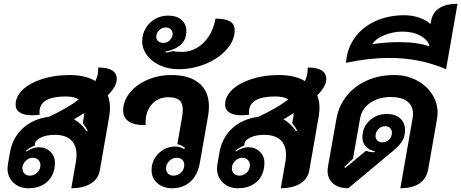

<svg xmlns="http://www.w3.org/2000/svg" viewBox="-20 -992 2453 1021"><path d="M553 -485Q565 -455 565 -417Q565 -404 561 -374L511 -87Q503 -41 463 -16Q423 9 359 9L383 -128Q387 -147 387 -168Q387 -220 357.5 -247.5Q328 -275 271 -275Q228 -275 198 -261Q168 -247 166 -227L165 -218Q136 -207 118 -190L120 -186Q155 -209 186 -209Q223 -209 247.5 -185.5Q272 -162 272 -127Q272 -65 234 -28Q196 9 131 9Q82 9 51 -21Q20 -51 20 -97Q20 -104 22 -118L33 -182Q47 -260 101.5 -310Q156 -360 240 -371Q339 -417 399 -463Q376 -479 330 -479Q190 -479 190 -396Q190 -385 191 -382Q168 -379 150 -379Q109 -379 86 -393.5Q63 -408 63 -435Q63 -479 101 -515Q139 -551 204.5 -572Q270 -593 350 -593Q434 -593 487 -561Q502 -590 502 -623V-633Q601 -633 601 -572Q601 -533 553 -485ZM446 -298Q439 -313 420 -337L426 -371Q428 -385 428 -391L373 -357Q408 -340 441 -294ZM99 -97Q99 -80 110 -69Q121 -58 138 -58Q162 -58 178.5 -74.5Q195 -91 195 -114Q195 -131 183.5 -142Q172 -153 155 -153Q133 -153 116 -136Q99 -119 99 -97Z M786 -88Q786 -122 803 -150.5Q820 -179 849 -196Q878 -213 912 -213Q924 -213 937.5 -209Q951 -205 959 -199L964 -205Q956 -212 944.5 -218Q933 -224 923 -225L949 -374Q952 -394 952 -408Q952 -443 934 -459Q916 -475 875 -475Q821 -475 787.5 -437.5Q754 -400 754 -338Q754 -331 755 -327Q698 -325 666.5 -345Q635 -365 635 -404Q635 -455 670 -498.5Q705 -542 764 -567.5Q823 -593 891 -593Q987 -593 1039 -549.5Q1091 -506 1091 -426Q1091 -401 1087 -378L1043 -128Q1032 -62 993 -26.5Q954 9 895 9Q847 9 816.5 -18Q786 -45 786 -88ZM960 -115Q960 -132 949 -142.5Q938 -153 920 -153Q897 -153 880 -136Q863 -119 863 -96Q863 -79 874 -68.5Q885 -58 903 -58Q926 -58 943 -75Q960 -92 960 -115Z M736 -772Q736 -810 754.5 -841.5Q773 -873 804.5 -891Q836 -909 874 -909Q919 -909 945 -886.5Q971 -864 971 -826Q971 -782 942 -755Q913 -728 861 -718L862 -712Q866 -713 878 -715Q890 -717 900 -721Q913 -716 949 -716Q988 -716 1024.5 -736Q1061 -756 1088.5 -796Q1116 -836 1126 -893Q1177 -893 1202.5 -878.5Q1228 -864 1228 -831Q1228 -778 1186 -730Q1144 -682 1075 -653Q1006 -624 929 -624Q873 -624 829 -645Q785 -666 760.5 -700Q736 -734 736 -772ZM898 -812Q898 -827 887.5 -836.5Q877 -846 861 -846Q841 -846 826 -831Q811 -816 811 -797Q811 -782 821.5 -773Q832 -764 849 -764Q869 -764 883.5 -778.5Q898 -793 898 -812Z M1667 -485Q1679 -455 1679 -417Q1679 -404 1675 -374L1625 -87Q1617 -41 1577 -16Q1537 9 1473 9L1497 -128Q1501 -147 1501 -168Q1501 -220 1471.5 -247.5Q1442 -275 1385 -275Q1342 -275 1312 -261Q1282 -247 1280 -227L1279 -218Q1250 -207 1232 -190L1234 -186Q1269 -209 1300 -209Q1337 -209 1361.5 -185.5Q1386 -162 1386 -127Q1386 -65 1348 -28Q1310 9 1245 9Q1196 9 1165 -21Q1134 -51 1134 -97Q1134 -104 1136 -118L1147 -182Q1161 -260 1215.5 -310Q1270 -360 1354 -371Q1453 -417 1513 -463Q1490 -479 1444 -479Q1304 -479 1304 -396Q1304 -385 1305 -382Q1282 -379 1264 -379Q1223 -379 1200 -393.5Q1177 -408 1177 -435Q1177 -479 1215 -515Q1253 -551 1318.5 -572Q1384 -593 1464 -593Q1548 -593 1601 -561Q1616 -590 1616 -623V-633Q1715 -633 1715 -572Q1715 -533 1667 -485ZM1560 -298Q1553 -313 1534 -337L1540 -371Q1542 -385 1542 -391L1487 -357Q1522 -340 1555 -294ZM1213 -97Q1213 -80 1224 -69Q1235 -58 1252 -58Q1276 -58 1292.5 -74.5Q1309 -91 1309 -114Q1309 -131 1297.5 -142Q1286 -153 1269 -153Q1247 -153 1230 -136Q1213 -119 1213 -97Z M1722 -84Q1722 -90 1724 -106L1769 -360Q1781 -429 1823.5 -482Q1866 -535 1931.5 -564Q1997 -593 2077 -593Q2141 -593 2193.5 -566Q2246 -539 2276.5 -493Q2307 -447 2307 -393Q2307 -377 2304 -360L2257 -92Q2248 -42 2210.5 -16.5Q2173 9 2109 9L2174 -363Q2176 -371 2176 -387Q2176 -430 2145.5 -453Q2115 -476 2058 -476Q1993 -476 1948.5 -445Q1904 -414 1895 -363L1857 -148L1811 -104L1816 -99L1926 -190Q1952 -181 1973 -183V-188Q1942 -194 1924.5 -214Q1907 -234 1907 -262Q1907 -315 1945 -350.5Q1983 -386 2038 -386Q2082 -386 2108 -362.5Q2134 -339 2134 -300Q2134 -268 2119 -242.5Q2104 -217 2066 -186L1832 9Q1781 9 1751.5 -16Q1722 -41 1722 -84ZM2064 -287Q2064 -302 2054 -311.5Q2044 -321 2028 -321Q2007 -321 1992 -305.5Q1977 -290 1977 -269Q1977 -254 1987 -244.5Q1997 -235 2013 -235Q2035 -235 2049.5 -250Q2064 -265 2064 -287Z M2130 -911Q2173 -911 2211 -897.5Q2249 -884 2269 -864L2273 -884Q2282 -928 2318 -950Q2354 -972 2413 -972L2352 -624Q2213 -684 2050 -684Q1942 -684 1820 -658Q1825 -733 1866 -790.5Q1907 -848 1976 -879.5Q2045 -911 2130 -911ZM2102 -768Q2201 -768 2264 -745Q2258 -778 2217.5 -801Q2177 -824 2120 -824Q2073 -824 2026 -806Q1979 -788 1960 -757Q2032 -768 2102 -768Z"/></svg>

Font: K2D ExtraBold
Style: Italic
Weight: 800
Italic angle: -10°
Designer: Katatrad Aksorn Co.,Ltd.
Foundry: Cadson Demak Co.,Ltd.
Version: Version 1.000; ttfautohint (v1.6)